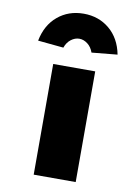

<svg xmlns="http://www.w3.org/2000/svg" viewBox="-89 -855 657 914"><g transform="rotate(10 240.0 -398.0)"><path d="M139 0V-535H342V0ZM173 -620 49 -632Q64 -709 116 -752.5Q168 -796 241 -796Q314 -796 366 -752.5Q418 -709 433 -632L309 -620Q300 -646 281 -660.5Q262 -675 241 -675Q220 -675 201 -660.5Q182 -646 173 -620Z"/></g></svg>

Font: Lexend Giga Black
Style: Regular
Weight: 900
Designer: Bonnie Shaver-Troup, Thomas Jockin
Foundry: Lexend
Version: Version 1.007